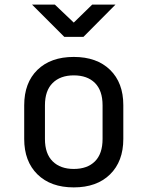

<svg xmlns="http://www.w3.org/2000/svg" viewBox="-20 -805 640 833"><path d="M300 8Q200 8 142.5 -48.5Q85 -105 85 -202V-348Q85 -446 142.5 -502Q200 -558 300 -558Q400 -558 457.5 -502Q515 -446 515 -349V-202Q515 -105 457.5 -48.5Q400 8 300 8ZM300 -72Q359 -72 392 -105Q425 -138 425 -202V-348Q425 -412 392 -445Q359 -478 300 -478Q242 -478 208.5 -445Q175 -412 175 -348V-202Q175 -138 208.5 -105Q242 -72 300 -72ZM259 -645 119 -785H218L300 -707L380 -785H481L342 -645Z"/></svg>

Font: NKDuy Mono
Style: Regular
Weight: 400
Monospace: yes
Designer: NKDuy
Foundry: NKDuy
Version: Version 2.251; ttfautohint (v1.8.4.7-5d5b)